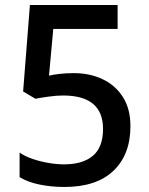

<svg xmlns="http://www.w3.org/2000/svg" viewBox="-20 -734 591 764"><path d="M236 10Q185 10 138 0.5Q91 -9 58 -29V-127Q79 -112 110 -101.5Q141 -91 174 -85.5Q207 -80 235 -80Q309 -80 349.5 -114Q390 -148 390 -221Q390 -354 231 -354Q205 -354 173 -349.5Q141 -345 121 -341L72 -370L99 -714H448V-619H192L175 -433Q191 -437 217 -440Q243 -443 274 -443Q337 -443 388 -419Q439 -395 469 -348Q499 -301 499 -232Q499 -119 431.5 -54.5Q364 10 236 10Z"/></svg>

Font: Noto Sans Bengali Medium
Style: Regular
Weight: 500
Designer: Jelle Bosma - Monotype Design Team
Foundry: Monotype Imaging Inc.
Version: Version 2.003; ttfautohint (v1.8.4.7-5d5b)